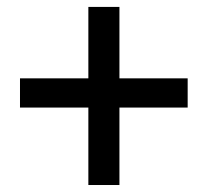

<svg xmlns="http://www.w3.org/2000/svg" viewBox="-20 -609 607 558"><path d="M525.4 -381.3V-296.4H38.1V-381.3ZM327.1 -588.9V-71.3H236.8V-588.9Z"/></svg>

Font: RobotoDEMO
Style: Regular
Weight: 400
Designer: Christian Robertson
Foundry: Google
Version: Version 2.136